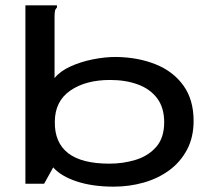

<svg xmlns="http://www.w3.org/2000/svg" viewBox="-20 -687 790 718"><path d="M405 11Q326 11 267 -8.5Q208 -28 179 -61L145 0H75V-667H193V-659Q187 -653 185.5 -646Q184 -639 184 -622V-395Q205 -421 243.5 -438.5Q282 -456 327 -465Q372 -474 413 -474Q496 -473 562 -446.5Q628 -420 666 -367Q704 -314 704 -235Q704 -173 679 -126.5Q654 -80 612 -49.5Q570 -19 516.5 -4Q463 11 405 11ZM389 -75Q441 -75 488 -89.5Q535 -104 564.5 -138Q594 -172 594 -230Q594 -284 568 -319Q542 -354 496 -371Q450 -388 392 -388Q300 -388 242.5 -348Q185 -308 185 -231Q184 -154 234.5 -114.5Q285 -75 389 -75Z"/></svg>

Font: Inconsolata ExtraExpanded SemiBold
Style: Regular
Weight: 600
Width: 8
Monospace: yes
Designer: Raph Levien, Cyreal, Brenton Simpson
Foundry: Raph Levien, Cyreal, Google
Version: Version 3.001; ttfautohint (v1.8.2.53-6de2)